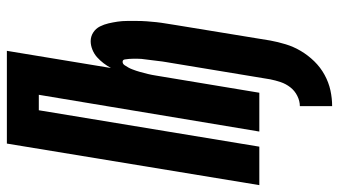

<svg xmlns="http://www.w3.org/2000/svg" viewBox="-253 -541 987 559"><g transform="rotate(-90 240.5 -261.5)"><path d="M211 212V118Q226 118 241 110.5Q256 103 266 90Q276 77 281 62Q286 47 289 32L337 -258Q338 -264 339 -270Q340 -276 341 -282.5Q342 -289 342.5 -295Q343 -301 344 -307Q345 -313 345.5 -319Q346 -325 347 -331Q348 -337 348.5 -343Q349 -349 349 -355Q349 -361 349 -367Q349 -373 348.5 -379Q348 -385 347 -391.5Q346 -398 340 -398Q334 -398 330 -392Q326 -386 323 -380.5Q320 -375 318 -369.5Q316 -364 314 -358.5Q312 -353 310.5 -347Q309 -341 307.5 -335.5Q306 -330 304.5 -324Q303 -318 302 -312.5Q301 -307 300 -301Q299 -295 298 -289L250 0H137L244 -642H199L93 0H-19L102 -735H372L322 -432Q328 -443 336 -453.5Q344 -464 353.5 -472.5Q363 -481 375.5 -486Q388 -491 400 -491Q414 -491 425.5 -483.5Q437 -476 443 -464Q449 -452 452 -439Q455 -426 457 -412.5Q459 -399 459 -385Q459 -371 459 -356.5Q459 -342 458 -328Q457 -314 455.5 -300Q454 -286 451.5 -271.5Q449 -257 447 -243L402 32Q398 54 391 77Q384 100 371.5 121Q359 142 341.5 160Q324 178 302 190Q280 202 257 207Q234 212 211 212Z"/></g></svg>

Font: Iosevka SS04 Heavy
Style: Italic
Weight: 900
Italic angle: -9°
Monospace: yes
Designer: Belleve Invis
Foundry: Belleve Invis
Version: Version 19.0.0; ttfautohint (v1.8.4)